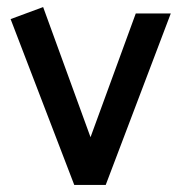

<svg xmlns="http://www.w3.org/2000/svg" viewBox="-20 -523 513 543"><path d="M279 0 463 -485H364L236 -135L102 -503L10 -469L190 0Z"/></svg>

Font: Catamaran Thin Medium
Style: Regular
Weight: 500
Version: Version 2.000